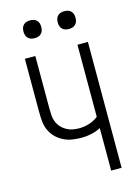

<svg xmlns="http://www.w3.org/2000/svg" viewBox="-137 -1010 774 1083"><g transform="rotate(-15 250.0 -468.5)"><path d="M373 0V-248Q348 -235 319.5 -228.5Q291 -222 262 -222Q235 -222 208 -226Q181 -230 156.5 -242Q132 -254 112.5 -273.5Q93 -293 82 -318Q71 -343 68.5 -370Q66 -397 66 -425V-735H127V-425Q127 -405 128.5 -386Q130 -367 137.5 -349Q145 -331 158 -317Q171 -303 188 -293.5Q205 -284 224 -280.5Q243 -277 262 -277Q292 -277 321 -286.5Q350 -296 373 -314V-735H434V0ZM350 -833Q339 -833 329 -836Q319 -839 311.5 -846.5Q304 -854 301 -864Q298 -874 298 -885Q298 -896 301 -906Q304 -916 311.5 -923.5Q319 -931 329 -934Q339 -937 350 -937Q361 -937 371 -934Q381 -931 388.5 -923.5Q396 -916 399 -906Q402 -896 402 -885Q402 -874 399 -864Q396 -854 388.5 -846.5Q381 -839 371 -836Q361 -833 350 -833ZM150 -833Q139 -833 129 -836Q119 -839 111.5 -846.5Q104 -854 101 -864Q98 -874 98 -885Q98 -896 101 -906Q104 -916 111.5 -923.5Q119 -931 129 -934Q139 -937 150 -937Q161 -937 171 -934Q181 -931 188.5 -923.5Q196 -916 199 -906Q202 -896 202 -885Q202 -874 199 -864Q196 -854 188.5 -846.5Q181 -839 171 -836Q161 -833 150 -833Z"/></g></svg>

Font: Iosevka Term Curly Light
Style: Regular
Weight: 300
Designer: Belleve Invis
Foundry: Belleve Invis
Version: Version 32.3.0